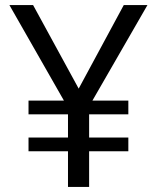

<svg xmlns="http://www.w3.org/2000/svg" viewBox="-20 -734 616 754"><path d="M289 -386 466 -714H559L343 -339H484V-285H330V-194H484V-140H330V0H247V-140H92V-194H247V-285H92V-339H231L17 -714H110Z"/></svg>

Font: Noto Sans Hebrew Thin
Style: Regular
Weight: 400
Version: Version 3.001